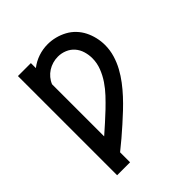

<svg xmlns="http://www.w3.org/2000/svg" viewBox="-203 -670 1006 1006"><g transform="rotate(-45 300.0 -166.5)"><path d="M85 205V-530H181V-493Q209 -515 243 -526.5Q277 -538 313 -538Q341 -538 368.5 -531Q396 -524 421 -510.5Q446 -497 465.5 -476.5Q485 -456 497.5 -431Q510 -406 516.5 -378Q523 -350 523 -322Q523 -285 512.5 -249.5Q502 -214 484.5 -182Q467 -150 445 -121Q423 -92 398 -65Q373 -38 346.5 -13Q320 12 292.5 36.5Q265 61 237.5 84.5Q210 108 181 131V205ZM181 13Q208 -11 234.5 -34.5Q261 -58 286.5 -82.5Q312 -107 336.5 -133Q361 -159 381 -188.5Q401 -218 414 -251.5Q427 -285 427 -320Q427 -346 419.5 -371Q412 -396 395.5 -415Q379 -434 355 -444Q331 -454 305 -454Q285 -454 266 -448.5Q247 -443 230.5 -432.5Q214 -422 201 -406.5Q188 -391 181 -373Z"/></g></svg>

Font: Iosevka Curly Medium Extended
Style: Regular
Weight: 500
Width: 7
Monospace: yes
Designer: Belleve Invis
Foundry: Belleve Invis
Version: Version 11.1.0; ttfautohint (v1.8.3)